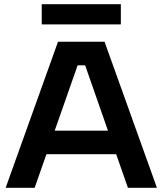

<svg xmlns="http://www.w3.org/2000/svg" viewBox="-20 -900 778 920"><path d="M180 -880H559V-783H180ZM388 -587H352L146 0H7L258 -700H481L732 0H593ZM159 -274H567V-161H159Z"/></svg>

Font: Albert Sans
Style: Bold
Weight: 700
Designer: Andreas Rasmussen
Foundry: a.Foundry
Version: Version 1.025